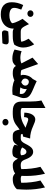

<svg xmlns="http://www.w3.org/2000/svg" viewBox="1770 -2612 1137 4716"><g transform="rotate(90 2338.0 -254.5)"><path d="M573.2 -398.9 600.1 -341.3Q629.9 -279.8 652.6 -248.5Q675.3 -217.3 700 -206.5Q724.6 -195.8 760.7 -195.8H761.2V0H760.7Q716.3 0 683.1 -25.4Q685.1 70.3 641.6 142.3Q598.1 214.4 518.6 254.4Q439 294.4 332.5 294.4Q188.5 294.4 112.1 226.1Q35.6 157.7 35.6 25.9Q35.6 -47.4 52.2 -114.7Q68.8 -182.1 104.5 -256.3L216.8 -209Q196.3 -157.2 185.1 -114.5Q173.8 -71.8 173.8 -32.7Q173.8 27.8 225.6 55.4Q277.3 83 356.4 83Q425.3 83 477.5 64.7Q529.8 46.4 550.8 12.2Q546.9 -19.5 531.5 -61.8Q516.1 -104 493.2 -150.4Q470.2 -196.8 442.9 -239.7ZM233.9 -433.6Q233.9 -467.3 257.6 -487.8Q281.2 -508.3 314.5 -508.3Q348.1 -508.3 371.8 -487.8Q395.5 -467.3 395.5 -433.6Q395.5 -399.9 371.8 -379.6Q348.1 -359.4 314.5 -359.4Q281.2 -359.4 257.6 -379.6Q233.9 -399.9 233.9 -433.6Z M754.4 110.8Q873.5 99.6 993.2 99.6Q1070.8 99.6 1070.8 161.1Q1070.8 205.6 1044.4 253.9Q1023.4 254.9 997.8 256.3Q972.2 257.8 935.8 259.3Q899.4 260.7 856.4 262.9Q813.5 265.1 788.1 265.1Q762.7 265.1 744.6 249Q726.6 232.9 726.6 197Q726.6 161.1 754.4 110.8ZM761.2 0Q750.5 0 745.1 -8.1Q739.7 -16.1 739.7 -38.6V-157.2Q739.7 -179.7 745.1 -187.7Q750.5 -195.8 761.2 -195.8H903.8Q935.1 -195.8 960.7 -199Q986.3 -202.1 1006.3 -210.4Q998.5 -252.4 977.8 -299.3Q957 -346.2 931.6 -390.1L1069.3 -525.9Q1101.1 -475.6 1124.8 -403.1Q1148.4 -330.6 1148.4 -252.4Q1148.4 -200.2 1130.1 -145.8Q1111.8 -91.3 1080.1 -40Q1036.6 -19 986.1 -9.5Q935.5 0 874 0Z M1537.6 -213.4 1396 -485.8 1553.7 -623.5 1701.2 -211.9Q1737.3 -195.8 1786.1 -195.8H1786.6V0H1786.1Q1733.4 0 1698.7 -6.8Q1664.1 -13.7 1641.1 -30.5Q1618.2 -47.4 1600.6 -76.7Q1567.9 -35.2 1526.6 -12.5Q1485.4 10.3 1421.4 10.3Q1297.9 10.3 1197.3 -43.9L1238.8 -217.8Q1273.4 -202.6 1316.9 -194.3Q1360.4 -186 1405.8 -186Q1443.8 -186 1476.3 -192.4Q1508.8 -198.7 1537.6 -213.4Z M1973.6 -587.4Q2024.4 -563 2074.5 -541.3Q2124.5 -519.5 2166 -502.4Q2237.3 -472.7 2287.4 -443.6Q2337.4 -414.6 2363.8 -375Q2390.1 -335.4 2390.1 -272.9Q2390.1 -252.9 2385.5 -228.5Q2380.9 -204.1 2372.1 -181.2L2305.7 4.9Q2212.9 17.1 2119.4 6.3Q2025.9 -4.4 1953.1 -40.5Q1915.5 -21 1872.8 -10.5Q1830.1 0 1786.6 0Q1776.4 0 1770.8 -7.8Q1765.1 -15.6 1765.1 -38.6V-157.2Q1765.1 -180.2 1770.8 -188Q1776.4 -195.8 1786.6 -195.8Q1818.4 -195.8 1834.5 -197.8Q1818.8 -220.2 1818.8 -248.5Q1818.8 -314.9 1842.5 -377.2Q1866.2 -439.5 1919.9 -490.7ZM1999.5 -208.5Q2083 -247.6 2083 -304.7Q2083 -345.2 2054.7 -370.1Q2026.4 -395 1992.7 -395Q1954.6 -395 1931.9 -367.2Q1909.2 -339.4 1909.2 -303.2Q1909.2 -269.5 1932.1 -247.1Q1955.1 -224.6 1999.5 -208.5ZM2127 -185.5Q2170.4 -179.2 2206.5 -176.5Q2242.7 -173.8 2285.6 -172.9Q2296.9 -240.7 2267.6 -277.3Q2238.3 -314 2165.5 -345.2Q2166.5 -337.4 2167.5 -329.6Q2168.5 -321.8 2168.5 -313.5Q2168.5 -243.7 2127 -185.5Z M2633.3 -802.7V-219.7Q2647.5 -208 2666.5 -201.9Q2685.5 -195.8 2715.3 -195.8H2715.8V0H2715.3Q2637.2 0 2589.6 -18.6Q2542 -37.1 2517.1 -68.4Q2492.2 -99.6 2483.6 -138.4Q2475.1 -177.2 2475.1 -217.3V-401.4Q2475.1 -483.9 2468.8 -562Q2462.4 -640.1 2448.2 -703.6Z M3118.2 -313.5Q3083.5 -324.7 3054.2 -335.7Q3024.9 -346.7 2992.2 -359.4Q2938.5 -379.9 2912.1 -379.9Q2885.3 -379.9 2872.6 -355.7Q2859.9 -331.5 2856.4 -277.3L2747.1 -284.2Q2751 -414.1 2798.1 -483.6Q2845.2 -553.2 2911.6 -553.2Q2939.9 -553.2 2981.4 -539.3Q3022.9 -525.4 3077.6 -500Q3153.3 -464.8 3230 -445.6Q3306.6 -426.3 3382.8 -426.3L3334.5 -252.9Q3318.4 -252.4 3301.8 -248.5Q3285.2 -244.6 3269.5 -239.3L3280.3 -200.7Q3303.2 -197.3 3325.9 -196.5Q3348.6 -195.8 3375 -195.8H3376V0H3314.9Q3253.9 0 3221.9 -29.1Q3189.9 -58.1 3177.2 -109.9L3163.6 -168.5Q3152.3 -160.6 3140.4 -152.3Q3128.4 -144 3117.2 -135.3Q3078.6 -101.6 3032 -70.6Q2985.4 -39.6 2924.8 -19.8Q2864.3 0 2782.7 0H2715.8Q2705.1 0 2699.7 -8.1Q2694.3 -16.1 2694.3 -38.6V-157.2Q2694.3 -179.7 2699.7 -187.7Q2705.1 -195.8 2715.8 -195.8H2757.8Q2831.5 -195.8 2890.1 -210Q2948.7 -224.1 3003.2 -250.5Q3057.6 -276.9 3118.2 -313.5ZM2900.9 179.7Q2900.9 146 2924.6 125.5Q2948.2 105 2981.4 105Q3015.1 105 3038.8 125.5Q3062.5 146 3062.5 179.7Q3062.5 213.4 3038.8 233.6Q3015.1 253.9 2981.4 253.9Q2948.2 253.9 2924.6 233.6Q2900.9 213.4 2900.9 179.7Z M3710.4 -501Q3825.2 -501 3893.1 -317.9Q3910.6 -270 3929 -243.4Q3947.3 -216.8 3972.9 -206.3Q3998.5 -195.8 4037.1 -195.8H4037.6V0H4037.1Q3982.9 0 3948 -27.8Q3913.1 -55.7 3878.4 -126.5Q3869.1 -100.1 3856.4 -74.5Q3843.8 -48.8 3830.8 -30.5Q3817.9 -12.2 3807.6 -7.3Q3768.1 10.3 3709 10.3Q3658.7 10.3 3611.6 -3.7Q3564.5 -17.6 3535.6 -44.4L3555.2 -130.9Q3527.8 -74.2 3483.6 -37.1Q3439.5 0 3376 0Q3365.2 0 3359.9 -8.1Q3354.5 -16.1 3354.5 -38.6V-157.2Q3354.5 -179.7 3359.9 -187.7Q3365.2 -195.8 3376 -195.8Q3423.8 -195.8 3453.1 -223.1Q3482.4 -250.5 3505.4 -296.9Q3544.4 -376.5 3576.4 -420.7Q3608.4 -464.8 3640.4 -482.9Q3672.4 -501 3710.4 -501ZM3708 -335.9Q3678.2 -335.9 3654.3 -312Q3630.4 -288.1 3601.6 -231.4Q3623 -213.9 3655.8 -201.4Q3688.5 -189 3728 -189Q3768.1 -189 3794.4 -204.6Q3793.5 -262.2 3769.3 -299.1Q3745.1 -335.9 3708 -335.9Z M4248.5 -791.5Q4275.9 -682.6 4289.3 -564.7Q4302.7 -446.8 4302.7 -332.5Q4302.7 -310.5 4301.8 -279.5Q4300.8 -248.5 4299.3 -215.8Q4318.8 -202.6 4335.9 -199.2Q4353 -195.8 4373 -195.8H4373.5V0H4373Q4329.6 0 4296.9 -15.6Q4264.2 -31.2 4239.7 -58.1Q4167.5 0 4037.6 0Q4026.9 0 4021.5 -8.1Q4016.1 -16.1 4016.1 -38.6V-157.2Q4016.1 -179.7 4021.5 -187.7Q4026.9 -195.8 4037.6 -195.8Q4063.5 -195.8 4088.4 -198.7Q4113.3 -201.7 4134.3 -209Q4134.3 -336.9 4119.9 -458.3Q4105.5 -579.6 4078.1 -679.7Z M4584.5 -791.5Q4611.8 -682.6 4625.2 -564.7Q4638.7 -446.8 4638.7 -332.5Q4638.7 -286.1 4635.5 -222.2Q4632.3 -158.2 4627.4 -100.1Q4586.4 -53.7 4526.9 -26.9Q4467.3 0 4373.5 0Q4362.8 0 4357.4 -8.1Q4352.1 -16.1 4352.1 -38.6V-157.2Q4352.1 -179.7 4357.4 -187.7Q4362.8 -195.8 4373.5 -195.8Q4399.4 -195.8 4424.3 -198.7Q4449.2 -201.7 4470.2 -209Q4470.2 -336.9 4455.8 -458.3Q4441.4 -579.6 4414.1 -679.7Z"/></g></svg>

Font: Pinar DS4 ExtraBold
Style: Regular
Weight: 800
Designer: Amin Abedi
Version: Version 3.000